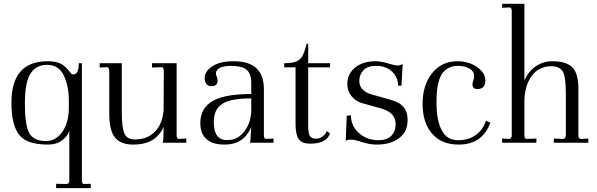

<svg xmlns="http://www.w3.org/2000/svg" viewBox="-20 -750 3135 1009"><path d="M231 -428.2Q271 -428.2 297.9 -416Q323.7 -402.8 346.2 -373Q354.5 -361.8 356.9 -360.8Q360.8 -358.9 365.2 -358.9Q394 -358.9 394 -418H410.2V198.2Q410.2 218.3 422.9 216.8L457 215.8V238.8H274.9V215.8L331.1 216.8Q344.2 215.3 344.2 198.2V-62Q334.5 -32.2 304.2 -11.2Q275.9 9.8 231.9 9.8Q121.1 9.8 81.1 -41Q40 -93.3 40 -208Q38.6 -428.2 231 -428.2ZM227.1 -409.2Q168.5 -409.2 139.2 -361.8Q110.8 -315.9 110.8 -205.1Q110.8 -91.3 133.8 -50.8Q156.7 -8.8 222.2 -8.8Q273.9 -8.8 308.1 -58.1Q341.8 -106.9 341.8 -184.1V-224.1Q341.8 -294.4 315.9 -352.1Q289.1 -409.2 227.1 -409.2Z M959 -22V0H835Q839.8 -11.2 839.8 -84V-83Q798.3 9.8 681.2 9.8Q612.8 9.8 584 -27.8Q554.2 -64.9 554.2 -151.9V-376Q554.2 -397 541 -397L503.9 -395V-418H620.1V-154.8Q620.1 -81.5 633.8 -48.8Q647 -17.1 689 -17.1Q752.9 -17.1 793 -57.1Q832.5 -95.2 839.8 -170.9L840.8 -375Q840.8 -397 829.1 -397L778.8 -395V-418H908.2V-39.1Q908.2 -20 920.9 -20Z M1417.5 -22V0H1293.5Q1297.4 -16.1 1297.4 -37.1L1300.3 -82Q1261.2 9.8 1160.6 9.8Q1095.7 9.8 1065.4 -19Q1032.7 -47.4 1032.7 -103Q1032.7 -181.6 1097.7 -219.2Q1160.6 -255.9 1300.3 -255.9V-314Q1300.3 -364.7 1274.4 -384.8Q1249.5 -403.8 1195.3 -403.8Q1114.7 -403.8 1114.7 -361.8Q1114.7 -357.4 1119.6 -346.2Q1123.5 -336.9 1123.5 -326.2Q1123.5 -311.5 1114.7 -304.2Q1106 -296.9 1091.3 -296.9Q1073.7 -296.9 1064.5 -309.1Q1055.7 -319.3 1055.7 -338.9Q1055.7 -377 1097.7 -402.8Q1137.7 -428.2 1207.5 -428.2Q1366.7 -428.2 1366.7 -283.2V-39.1Q1366.7 -20 1379.4 -20ZM1178.7 -14.2Q1229 -14.2 1263.7 -59.1Q1298.8 -105 1300.3 -168V-232.9Q1192.9 -232.9 1149.4 -205.1Q1103.5 -176.8 1103.5 -108.9Q1103.5 -59.1 1122.3 -35.4Q1141.1 -11.7 1178.7 -14.2Z M1599.6 -418H1714.4V-396H1599.6V-87.9Q1599.6 -48.3 1608.4 -35.2Q1617.7 -21 1641.6 -21Q1657.7 -21 1675.3 -33.2Q1691.9 -44.9 1696.3 -61L1714.4 -48.8Q1696.3 4.9 1610.4 4.9Q1563.5 4.9 1549.3 -20Q1533.2 -43 1533.2 -99.1V-396H1473.6V-418Q1511.7 -418 1534.2 -425.8Q1555.2 -433.1 1568.4 -454.1Q1581.5 -478.5 1591.3 -520H1599.6Z M1802.2 -142.1 1824.2 -144Q1824.2 -88.4 1866.2 -50.8Q1908.2 -13.2 1969.2 -13.2Q2013.2 -13.2 2036.1 -36.1Q2059.1 -59.1 2059.1 -97.2Q2059.1 -127 2042 -147Q2024.4 -167.5 1985.8 -179.2L1878.9 -209Q1847.2 -219.2 1826.2 -246.1Q1805.2 -271.5 1805.2 -310.1Q1805.2 -361.3 1846.2 -395Q1886.7 -428.2 1954.1 -428.2Q1970.7 -428.2 1987.8 -424.8Q2005.9 -421.4 2024.9 -415Q2056.6 -405.8 2068.8 -405.8Q2083 -405.8 2096.2 -414.1L2089.8 -299.8H2072.3Q2072.3 -341.8 2041 -373Q2010.3 -403.8 1955.1 -403.8Q1913.1 -403.8 1891.1 -381.8Q1868.2 -358.9 1868.2 -325.2Q1868.2 -272.5 1933.1 -253.9L2041 -223.1Q2083.5 -210 2103 -185.1Q2122.1 -160.2 2122.1 -120.1Q2122.1 -57.1 2077.1 -23.9Q2033.2 9.8 1960 9.8Q1938 9.8 1918 5.9Q1899.4 2.4 1852.1 -12.2Q1838.9 -16.1 1825.2 -16.1Q1806.6 -16.1 1796.9 -9.8Z M2384.8 -428.2Q2421.4 -428.2 2455.6 -415Q2486.8 -402.3 2509.8 -377.9Q2530.8 -355.5 2530.8 -327.1Q2530.8 -308.6 2521.5 -294.9Q2511.7 -282.2 2488.8 -282.2Q2462.9 -282.2 2462.9 -306.2Q2462.9 -314.9 2466.8 -325.2Q2471.7 -339.8 2471.7 -349.1Q2471.7 -376 2446.8 -390.1Q2420.4 -403.8 2386.7 -403.8Q2331.5 -403.8 2302.7 -361.8Q2273.9 -318.4 2273.9 -213.9Q2273.9 -114.7 2301.8 -64.9Q2328.1 -13.2 2387.7 -13.2Q2443.4 -13.2 2481 -41Q2519.5 -68.8 2533.7 -116.2L2556.6 -105Q2515.1 9.8 2390.6 9.8Q2299.3 9.8 2249.5 -48.8Q2200.7 -106.4 2200.7 -205.1Q2200.7 -300.8 2249.5 -363.8Q2299.3 -428.2 2384.8 -428.2Z M3071.8 -22V0H2890.6V-22L2940.4 -20Q2953.6 -22.9 2953.6 -39.1V-259.8Q2953.6 -350.1 2936.5 -376Q2919.4 -401.9 2877.4 -401.9Q2816.4 -401.9 2778.8 -356.9Q2740.2 -309.1 2735.8 -228V-39.1Q2735.8 -20 2748.5 -20L2798.8 -22V0H2618.7V-22L2656.7 -20Q2669.4 -22.9 2669.4 -39.1V-689Q2669.4 -712.4 2656.7 -710.9L2618.7 -709V-730H2735.8V-328.1Q2757.3 -375 2795.9 -401.9Q2835.9 -428.2 2883.8 -428.2Q2957 -428.2 2988.8 -395Q3019.5 -362.8 3019.5 -286.1V-39.1Q3019.5 -20 3032.7 -20Z"/></svg>

Font: Unna Light
Style: Regular
Weight: 300
Designer: Jorge de Buen Unna
Foundry: Omnibus-Type
Version: Version 2.007;PS 002.007;hotconv 1.0.88;makeotf.lib2.5.64775